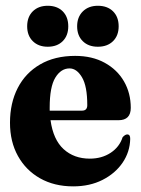

<svg xmlns="http://www.w3.org/2000/svg" viewBox="-20 -652 500 682"><path d="M444.5 -269Q444.5 -225 401 -225H159.5Q169 -156 206 -122.2Q243 -88.5 299 -88.5Q341.5 -88.5 373 -109.2Q404.5 -130 415.5 -164.5Q424.5 -174.5 432 -174.5Q443 -174.5 442.5 -158.5Q441.5 -112.5 415.5 -74.2Q389.5 -36 344.2 -13Q299 10 240 10Q173 10 122.5 -18.5Q72 -47 43.8 -97.8Q15.5 -148.5 15.5 -216Q15.5 -286 43 -339.5Q70.5 -393 122.5 -423.2Q174.5 -453.5 247 -453.5Q307.5 -453.5 352 -429Q396.5 -404.5 420.5 -362.8Q444.5 -321 444.5 -269ZM156.5 -270Q156.5 -264 156.5 -259H271.5Q290 -259 290 -278.5Q290 -346 271.2 -377.5Q252.5 -409 227 -409Q196.5 -409 176.5 -376.2Q156.5 -343.5 156.5 -270ZM149.5 -486Q116.5 -486 96.5 -505.8Q76.5 -525.5 76.5 -558.5Q76.5 -592 96.5 -611.8Q116.5 -631.5 149.5 -631.5Q183 -631.5 202.8 -611.8Q222.5 -592 222.5 -558.5Q222.5 -525.5 202.8 -505.8Q183 -486 149.5 -486ZM327.5 -486Q294 -486 274 -505.8Q254 -525.5 254 -558.5Q254 -591.5 274.2 -611.5Q294.5 -631.5 327.5 -631.5Q361.5 -631.5 381.5 -611.8Q401.5 -592 401.5 -558.5Q401.5 -525.5 381.5 -505.8Q361.5 -486 327.5 -486Z"/></svg>

Font: Fraunces 144pt Soft
Style: Bold
Weight: 700
Version: Version 1.000;[0bf87f6ff]